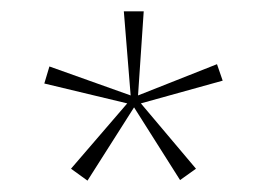

<svg xmlns="http://www.w3.org/2000/svg" viewBox="-20 -633 469 338"><path d="M134 -315 105 -336 204 -451 58 -486 67 -516 210 -465 198 -613H233L223 -465L362 -520L372 -491L228 -451L325 -336L297 -316L216 -444Z"/></svg>

Font: Smooch Sans
Style: Regular
Weight: 400
Designer: Robert E. Leuschke
Foundry: Robert E. Leuschke
Version: Version 1.010; ttfautohint (v1.8.3)